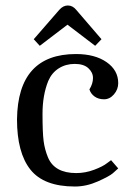

<svg xmlns="http://www.w3.org/2000/svg" viewBox="-20 -673 481 700"><path d="M257 -476Q326 -476 368.5 -446.5Q411 -417 411 -370Q411 -347 395.5 -329Q380 -311 359.5 -311Q339 -311 325 -321Q311 -331 306 -347Q319 -368 319 -388.5Q319 -409 302 -424.5Q285 -440 252.5 -440Q220 -440 194.5 -424Q169 -408 156 -378Q135 -326 135 -258Q135 -190 139 -159Q143 -128 155 -99Q179 -42 258 -42Q291 -42 323 -54Q355 -66 370 -78L385 -89L411 -59Q404 -52 391 -41Q378 -30 336.5 -11.5Q295 7 253 7Q140 7 91 -54.5Q42 -116 42 -238Q45 -476 257 -476ZM196 -637Q210 -653 227.5 -653Q245 -653 258 -637L350 -530L327 -506L226 -583L125 -506L103 -530Z"/></svg>

Font: Caladea
Style: Regular
Weight: 400
Designer: Carolina Giovagnoli and Andres Torresi
Foundry: Carolina Giovagnoli and Andres Torresi
Version: Version 1.002